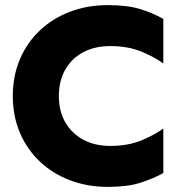

<svg xmlns="http://www.w3.org/2000/svg" viewBox="-20 -718 688 750"><path d="M401 12Q321 12 253 -14Q185 -40 135 -87.5Q85 -135 57.5 -200Q30 -265 30 -343Q30 -421 57.5 -486Q85 -551 135 -598.5Q185 -646 253 -672Q321 -698 401 -698Q478 -698 528 -682.5Q578 -667 618 -644V-470Q584 -495 532 -516.5Q480 -538 411 -538Q351 -538 306 -514.5Q261 -491 235.5 -447Q210 -403 210 -343Q210 -283 235.5 -239.5Q261 -196 306 -172Q351 -148 411 -148Q480 -148 532 -169.5Q584 -191 618 -216V-42Q578 -20 528 -4Q478 12 401 12Z"/></svg>

Font: Roundo Variable
Style: Regular
Weight: 200
Designer: Shiva Nallaperumal
Foundry: Indian Type Foundry
Version: Version 2.000